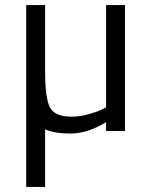

<svg xmlns="http://www.w3.org/2000/svg" viewBox="-20 -520 600 762"><path d="M401 -500H476V0H401V-35Q326 10 260.5 10Q195 10 159 -7V222H84V-500H159V-240Q159 -131 178 -94Q197 -57 264 -57Q297 -57 331 -66.5Q365 -76 383 -85L401 -94Z"/></svg>

Font: Titillium Web
Style: Regular
Weight: 400
Version: Version 1.002;PS 57.000;hotconv 1.0.70;makeotf.lib2.5.55311